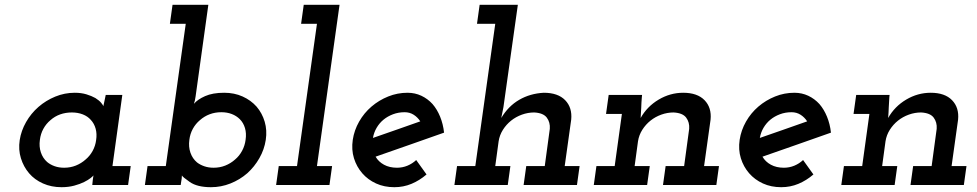

<svg xmlns="http://www.w3.org/2000/svg" viewBox="-20 -770 4066 799"><path d="M62 -187Q68 -226 88.5 -262Q109 -298 140 -325Q171 -352 210 -368Q249 -384 291 -384Q318 -384 339.5 -377.5Q361 -371 377 -362Q393 -352 401.5 -341.5Q410 -331 410 -328Q412 -339 415 -351Q418 -363 420 -375H489L448 -79H524L513 0H364L366 -20Q367 -27 367.5 -31Q368 -35 369 -40Q367 -37 357 -29Q347 -21 330 -12.5Q313 -4 289 2.5Q265 9 236 9Q194 9 159 -6.5Q124 -22 101 -49Q78 -76 67 -111.5Q56 -147 62 -187ZM146 -188Q142 -160 150 -136Q158 -112 176 -96Q189 -85 207 -78.5Q225 -72 247 -72Q273 -72 295.5 -81Q318 -90 336 -106Q354 -121 365.5 -142Q377 -163 380 -187Q384 -213 378 -234.5Q372 -256 358 -271Q345 -286 324.5 -294Q304 -302 279 -302Q253 -302 230.5 -294Q208 -286 190 -270Q172 -255 160.5 -234Q149 -213 146 -188Z M732 0H583L594 -79H670L753 -671H687L698 -750H847L794 -369Q793 -360 791 -352Q789 -344 787 -338Q802 -356 833.5 -370Q865 -384 913 -384Q955 -384 989.5 -368.5Q1024 -353 1048 -326Q1071 -299 1081.5 -263.5Q1092 -228 1086 -188Q1080 -148 1059.5 -112Q1039 -76 1009 -49Q978 -22 939 -6.5Q900 9 858 9Q801 9 770 -12.5Q739 -34 737 -40Q737 -33 736 -26Q735 -19 734 -14ZM1002 -188Q1006 -215 999.5 -237Q993 -259 978 -274Q964 -288 944.5 -295.5Q925 -303 901 -303Q875 -303 852.5 -294.5Q830 -286 812 -270Q794 -255 782.5 -234Q771 -213 768 -188Q764 -159 772.5 -134.5Q781 -110 800 -94Q813 -84 830.5 -78Q848 -72 869 -72Q895 -72 917.5 -81Q940 -90 958 -106Q976 -121 987.5 -142.5Q999 -164 1002 -188Z M1140 -79H1216L1299 -671H1233L1244 -750H1393L1299 -79H1362L1351 0H1129Z M1828 -218 1686 -168Q1615 -143 1543 -118Q1555 -97 1578 -84.5Q1601 -72 1632 -72Q1655 -72 1675.5 -80.5Q1696 -89 1712 -104Q1723 -89 1733.5 -74Q1744 -59 1755 -44Q1726 -19 1692.5 -5Q1659 9 1621 9Q1579 9 1545 -6.5Q1511 -22 1487.5 -49Q1464 -76 1453 -111.5Q1442 -147 1448 -188Q1454 -228 1474.5 -264Q1495 -300 1526 -326.5Q1557 -353 1595.5 -368.5Q1634 -384 1676 -384Q1707 -384 1733.5 -371.5Q1760 -359 1780 -337Q1799 -315 1811.5 -284.5Q1824 -254 1828 -218ZM1664 -303Q1638 -303 1615.5 -294.5Q1593 -286 1576 -272Q1559 -258 1547.5 -238.5Q1536 -219 1532 -196Q1582 -213 1631 -230.5Q1680 -248 1729 -265Q1718 -282 1701.5 -292.5Q1685 -303 1664 -303Z M2170 -79H2247L2268 -234Q2270 -261 2255.5 -280.5Q2241 -300 2203 -302Q2177 -302 2152 -293Q2127 -284 2107 -268Q2087 -252 2073 -230Q2059 -208 2055 -182L2041 -79H2104L2093 0H1871L1882 -79H1958L2041 -671H1965L1976 -750H2135L2075 -324L2066 -279Q2095 -328 2140.5 -354.5Q2186 -381 2243 -384Q2302 -384 2332 -353Q2362 -322 2357 -272L2330 -79H2392L2381 0H2159Z M2750 -79H2827L2848 -234Q2850 -261 2835.5 -280.5Q2821 -300 2783 -302Q2757 -302 2732 -293Q2707 -284 2687 -268Q2667 -252 2653 -230Q2639 -208 2635 -182L2621 -79H2684L2673 0H2451L2462 -79H2538L2568 -296H2502L2513 -375H2652L2651 -366Q2649 -342 2648.5 -322.5Q2648 -303 2646 -279Q2673 -327 2721 -355.5Q2769 -384 2823 -384Q2882 -384 2912 -353Q2942 -322 2937 -272L2910 -79H2972L2961 0H2739Z M3438 -218 3296 -168Q3225 -143 3153 -118Q3165 -97 3188 -84.5Q3211 -72 3242 -72Q3265 -72 3285.5 -80.5Q3306 -89 3322 -104Q3333 -89 3343.5 -74Q3354 -59 3365 -44Q3336 -19 3302.5 -5Q3269 9 3231 9Q3189 9 3155 -6.5Q3121 -22 3097.5 -49Q3074 -76 3063 -111.5Q3052 -147 3058 -188Q3064 -228 3084.5 -264Q3105 -300 3136 -326.5Q3167 -353 3205.5 -368.5Q3244 -384 3286 -384Q3317 -384 3343.5 -371.5Q3370 -359 3390 -337Q3409 -315 3421.5 -284.5Q3434 -254 3438 -218ZM3274 -303Q3248 -303 3225.5 -294.5Q3203 -286 3186 -272Q3169 -258 3157.5 -238.5Q3146 -219 3142 -196Q3192 -213 3241 -230.5Q3290 -248 3339 -265Q3328 -282 3311.5 -292.5Q3295 -303 3274 -303Z M3780 -79H3857L3878 -234Q3880 -261 3865.5 -280.5Q3851 -300 3813 -302Q3787 -302 3762 -293Q3737 -284 3717 -268Q3697 -252 3683 -230Q3669 -208 3665 -182L3651 -79H3714L3703 0H3481L3492 -79H3568L3598 -296H3532L3543 -375H3682L3681 -366Q3679 -342 3678.5 -322.5Q3678 -303 3676 -279Q3703 -327 3751 -355.5Q3799 -384 3853 -384Q3912 -384 3942 -353Q3972 -322 3967 -272L3940 -79H4002L3991 0H3769Z"/></svg>

Font: Josefin Slab
Style: Bold Italic
Weight: 700
Italic angle: -12°
Designer: Santiago Orozco
Foundry: Typemade
Version: Version 2.000